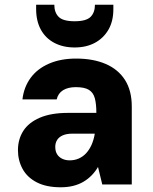

<svg xmlns="http://www.w3.org/2000/svg" viewBox="-20 -781 647 813"><path d="M237 12Q176 12 135.5 -9Q95 -30 75.5 -66Q56 -102 56 -145Q56 -191 78.5 -226.5Q101 -262 148.5 -282.5Q196 -303 268 -303H388Q388 -341 381.5 -365Q375 -389 356.5 -400.5Q338 -412 301 -412Q268 -412 247 -399Q226 -386 220 -360H75Q81 -412 109.5 -451Q138 -490 187.5 -511.5Q237 -533 302 -533Q375 -533 428 -510Q481 -487 509.5 -442Q538 -397 538 -330V0H413L395 -74Q384 -55 368.5 -39Q353 -23 333.5 -11.5Q314 0 290 6Q266 12 237 12ZM275 -102Q296 -102 314 -110Q332 -118 345.5 -133Q359 -148 368 -168.5Q377 -189 381 -213V-215H286Q262 -215 246 -208Q230 -201 222 -188.5Q214 -176 214 -159Q214 -140 222 -127.5Q230 -115 244 -108.5Q258 -102 275 -102ZM296 -580Q247 -580 210 -599.5Q173 -619 153 -655.5Q133 -692 133 -743V-761H210Q210 -728 228.5 -709.5Q247 -691 296 -691Q345 -691 363.5 -709.5Q382 -728 382 -761H460V-742Q460 -691 439 -655Q418 -619 381.5 -599.5Q345 -580 296 -580Z"/></svg>

Font: DM Sans 10pt Black
Style: Regular
Weight: 900
Version: Version 4.004;gftools[0.9.30]